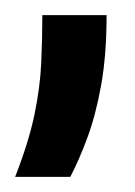

<svg xmlns="http://www.w3.org/2000/svg" viewBox="-29 -101 178 254"><path d="M-9 133Q9 87 16.5 51Q24 15 25.5 -17Q27 -49 27 -81H112Q112 -29 105 10.5Q98 50 87 80Q76 110 64 133Z"/></svg>

Font: Bricolage Grotesque SemiCondensed
Style: Regular
Weight: 400
Width: 4
Designer: Mathieu Triay
Foundry: Atelier Triay
Version: Version 1.001;gftools[0.9.33.dev8+g029e19f]